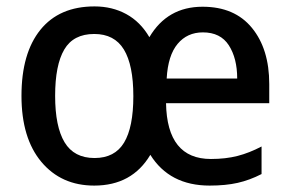

<svg xmlns="http://www.w3.org/2000/svg" viewBox="-20 -620 906 599"><path d="M612 -599Q712 -599 766 -533Q820 -467 820 -358V-298H498Q501 -124 638 -124Q684 -124 721 -133.5Q758 -143 796 -163V-77Q759 -58 721.5 -49.5Q684 -41 634 -41Q509 -41 449 -137Q392 -41 274 -41Q171 -41 109 -115Q47 -189 47 -321Q47 -454 106 -527Q165 -600 275 -600Q330 -600 374 -576Q418 -552 446 -504Q502 -599 612 -599ZM613 -519Q564 -519 534 -483Q504 -447 500 -375H720Q720 -438 694 -478.5Q668 -519 613 -519ZM274 -514Q209 -514 180.5 -465.5Q152 -417 152 -321Q152 -225 181.5 -176Q211 -127 275 -127Q338 -127 367 -175Q396 -223 396 -320Q396 -417 366.5 -465.5Q337 -514 274 -514Z"/></svg>

Font: Noto Sans Tamil UI SemiCondensed Medium
Style: Regular
Weight: 500
Width: 4
Designer: Jelle Bosma - Monotype Design Team
Foundry: Monotype Imaging Inc.
Version: Version 2.004; ttfautohint (v1.8.4.7-5d5b)